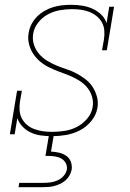

<svg xmlns="http://www.w3.org/2000/svg" viewBox="-20 -558 540 798"><path d="M195 8Q173 8 150.5 5Q128 2 108.5 -7Q89 -16 74 -31.5Q59 -47 52 -67L41 0H21L51 -181H71L63 -136Q60 -117 61.5 -98.5Q63 -80 71.5 -64.5Q80 -49 93.5 -38Q107 -27 124 -21Q141 -15 159 -12.5Q177 -10 196 -10Q222 -10 248.5 -14Q275 -18 299.5 -30.5Q324 -43 342.5 -65Q361 -87 365 -113Q369 -136 362 -158Q355 -180 340.5 -196.5Q326 -213 307 -224.5Q288 -236 267 -244.5Q246 -253 225 -260.5Q204 -268 184 -278Q164 -288 147 -302Q130 -316 118 -334.5Q106 -353 100.5 -375Q95 -397 99 -421Q102 -440 111 -457.5Q120 -475 134 -489Q148 -503 165.5 -513Q183 -523 201.5 -528.5Q220 -534 238.5 -536Q257 -538 276 -538Q298 -538 321 -534.5Q344 -531 364 -522Q384 -513 400 -498Q416 -483 423 -462L434 -530H454L424 -349H404L412 -394Q415 -413 413.5 -431.5Q412 -450 403.5 -465Q395 -480 381.5 -491Q368 -502 351.5 -508.5Q335 -515 316.5 -517.5Q298 -520 280 -520Q280 -520 280 -520Q280 -520 279 -520Q254 -520 228.5 -515.5Q203 -511 179.5 -498.5Q156 -486 139 -464.5Q122 -443 118 -418Q114 -394 121 -372.5Q128 -351 142.5 -334Q157 -317 176 -305.5Q195 -294 215.5 -285.5Q236 -277 257.5 -270Q279 -263 298.5 -252.5Q318 -242 335.5 -228.5Q353 -215 365 -196.5Q377 -178 383 -155.5Q389 -133 385 -110Q380 -80 359.5 -55Q339 -30 311.5 -16Q284 -2 254.5 3Q225 8 196 8ZM57 220 60 202H160Q175 202 190 200Q205 198 219.5 191.5Q234 185 244.5 173Q255 161 258 146Q260 132 253 119.5Q246 107 234 100.5Q222 94 207.5 92Q193 90 179 90H169L184 0H204L192 72Q209 73 225 76.5Q241 80 254.5 89Q268 98 274 113.5Q280 129 278 146Q276 158 269.5 170Q263 182 253 191Q243 200 231.5 205.5Q220 211 207.5 214.5Q195 218 182.5 219Q170 220 157 220Z"/></svg>

Font: Iosevka Slab Thin Oblique
Style: Regular
Weight: 100
Italic angle: -9°
Monospace: yes
Designer: Belleve Invis
Foundry: Belleve Invis
Version: Version 11.1.0; ttfautohint (v1.8.3)